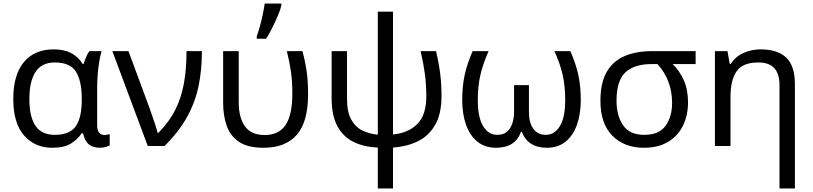

<svg xmlns="http://www.w3.org/2000/svg" viewBox="-20 -825 4593 1085"><path d="M275 10Q177 10 116 -59.5Q55 -129 55 -266Q55 -402 115 -474Q175 -546 283 -546Q342 -546 381.5 -525.5Q421 -505 447 -464H453Q458 -481 466 -501Q474 -521 485 -536H554Q547 -514 541 -478Q535 -442 532 -402Q529 -362 529 -326V-118Q529 -87 541 -74.5Q553 -62 570 -62Q578 -62 587 -64Q596 -66 600 -67V-3Q593 1 577 5.5Q561 10 544 10Q507 10 483.5 -8Q460 -26 449 -72H442Q419 -38 381 -14Q343 10 275 10ZM290 -63Q373 -63 407.5 -110.5Q442 -158 442 -261V-267Q442 -367 409.5 -419.5Q377 -472 289 -472Q216 -472 181 -419Q146 -366 146 -265Q146 -165 180.5 -114Q215 -63 290 -63Z M615 -536H706L813 -247Q822 -223 833.5 -190Q845 -157 855.5 -125.5Q866 -94 871 -74H875Q937 -137 971.5 -206.5Q1006 -276 1020 -357.5Q1034 -439 1034 -536H1121Q1121 -431 1102.5 -340.5Q1084 -250 1038.5 -166.5Q993 -83 910 0H815Z M1469 10Q1380 10 1330.5 -23.5Q1281 -57 1261 -114.5Q1241 -172 1241 -243V-536H1329V-246Q1329 -161 1364 -111.5Q1399 -62 1476 -62Q1556 -62 1594 -119Q1632 -176 1632 -296Q1632 -366 1624 -421Q1616 -476 1601 -536H1689Q1705 -477 1713 -421.5Q1721 -366 1721 -292Q1721 -137 1657.5 -63.5Q1594 10 1469 10ZM1431 -606V-620Q1440 -645 1449 -677.5Q1458 -710 1465 -744Q1472 -778 1476 -805H1570V-794Q1565 -772 1551 -738.5Q1537 -705 1519.5 -669.5Q1502 -634 1484 -606Z M2201 -759V-65Q2286 -73 2337.5 -123.5Q2389 -174 2389 -280Q2389 -349 2381 -407.5Q2373 -466 2357 -536H2444Q2460 -469 2467.5 -409Q2475 -349 2475 -283Q2475 -180 2438 -117.5Q2401 -55 2339 -25.5Q2277 4 2201 9V240H2115V9Q2039 6 1980 -22Q1921 -50 1887.5 -110.5Q1854 -171 1854 -270V-536H1941V-267Q1941 -192 1965 -149Q1989 -106 2029 -87Q2069 -68 2115 -64V-759Z M3203 -536Q3234 -466 3248 -402Q3262 -338 3262 -260Q3262 -180 3240 -119Q3218 -58 3175.5 -24Q3133 10 3071 10Q2963 10 2929 -80H2924Q2892 10 2783 10Q2721 10 2678.5 -24Q2636 -58 2614 -119Q2592 -180 2592 -260Q2592 -338 2606 -402Q2620 -466 2651 -536H2741Q2710 -466 2695 -402.5Q2680 -339 2680 -259Q2680 -162 2710 -112.5Q2740 -63 2789 -63Q2839 -63 2862 -100Q2885 -137 2885 -193V-344H2969V-193Q2969 -131 2994 -97Q3019 -63 3064 -63Q3114 -63 3144 -112.5Q3174 -162 3174 -259Q3174 -339 3159.5 -402.5Q3145 -466 3113 -536Z M3868 -246Q3868 -174 3840 -116Q3812 -58 3756.5 -24Q3701 10 3619 10Q3508 10 3440.5 -58Q3373 -126 3373 -256Q3373 -357 3408.5 -418.5Q3444 -480 3509.5 -508Q3575 -536 3664 -536H3911V-463H3781Q3820 -426 3844 -372Q3868 -318 3868 -246ZM3464 -256Q3464 -171 3501 -117Q3538 -63 3621 -63Q3704 -63 3741 -114Q3778 -165 3778 -244Q3778 -309 3756.5 -364.5Q3735 -420 3695 -463H3664Q3564 -463 3514 -416Q3464 -369 3464 -256Z M4278 -546Q4374 -546 4423 -499.5Q4472 -453 4472 -349V240H4385V-343Q4385 -407 4356 -439.5Q4327 -472 4265 -472Q4177 -472 4142.5 -422Q4108 -372 4108 -278V0H4020V-536H4091L4104 -463H4109Q4135 -505 4181 -525.5Q4227 -546 4278 -546Z"/></svg>

Font: Noto Sans IKEA
Style: Regular
Weight: 400
Designer: Monotype Design Team
Foundry: Monotype Imaging Inc.
Version: Version 2.001